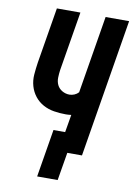

<svg xmlns="http://www.w3.org/2000/svg" viewBox="-96 -795 699 1005"><g transform="rotate(10 253.5 -293.0)"><path d="M174 149 216 -105H278L294 -199Q286 -198 279 -197.5Q272 -197 265 -197Q233 -197 202 -202Q171 -207 144.5 -221.5Q118 -236 99.5 -259.5Q81 -283 72.5 -312.5Q64 -342 66.5 -374Q69 -406 74 -439L123 -735H248L196 -421Q193 -400 192.5 -379Q192 -358 200.5 -340.5Q209 -323 227 -312.5Q245 -302 266 -302Q279 -302 292 -307.5Q305 -313 314 -323L382 -735H507L386 0H308L283 149Z"/></g></svg>

Font: Iosevka Extrabold
Style: Italic
Weight: 800
Italic angle: -9°
Monospace: yes
Designer: Belleve Invis
Foundry: Belleve Invis
Version: Version 32.5.0; ttfautohint (v1.8.4)